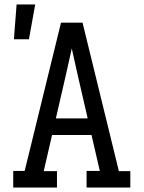

<svg xmlns="http://www.w3.org/2000/svg" viewBox="-20 -836 640 856"><path d="M234 0H39V-74H90L252 -735H348L510 -73H561V0H366V-74H425L388 -234H212L175 -73H234ZM229 -308H371L329 -490Q322 -522 314.5 -554.5Q307 -587 300 -620Q293 -587 285.5 -554.5Q278 -522 271 -490ZM42 -661 54 -816H137L109 -661Z"/></svg>

Font: Iosevka HT Extended
Style: Regular
Weight: 400
Width: 7
Monospace: yes
Designer: Belleve Invis
Foundry: Belleve Invis
Version: Version 32.3.0; ttfautohint (v1.8.4)